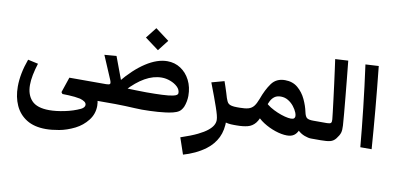

<svg xmlns="http://www.w3.org/2000/svg" viewBox="-72 -757 2550 1226"><g transform="rotate(10 1203.0 -144.0)"><path d="M855 5.9Q837.9 5.9 808.8 4.4Q779.8 2.9 746.1 1.5Q712.4 0 680.7 0H487.3V-114.7H602.1Q622.1 -114.7 626.2 -120.8Q630.4 -127 622.1 -147L558.1 -297.4L635.7 -303.7L695.3 -144H678.2Q750.5 -232.4 823.7 -279.8Q897 -327.1 961.9 -327.1Q1010.3 -327.1 1048.6 -302Q1086.9 -276.9 1109.4 -232.7Q1131.8 -188.5 1131.8 -131.8Q1131.8 -115.2 1128.2 -95.7Q1124.5 -76.2 1117.7 -59.6Q1106.9 -37.1 1092.5 -27.1Q1078.1 -17.1 1053.7 -11.2Q1013.2 -1.5 957.8 2.2Q902.3 5.9 855 5.9ZM729 -97.7 725.6 -111.3Q762.7 -110.4 797.1 -109.1Q831.5 -107.9 863.3 -107.9Q920.9 -107.9 965.1 -109.9Q1009.3 -111.8 1034.7 -117.2Q1052.7 -121.1 1059.6 -126.5Q1066.4 -131.8 1066.4 -138.7Q1066.4 -161.1 1047.6 -179Q1028.8 -196.8 1000.7 -207.3Q972.7 -217.8 945.3 -217.8Q890.6 -217.8 836.4 -187Q782.2 -156.2 729 -97.7ZM487.3 0Q469.2 0 460 -13.2Q450.7 -26.4 450.7 -56.2Q450.7 -88.9 459.2 -101.8Q467.8 -114.7 487.3 -114.7ZM889.6 -385.7 800.3 -452.1 855.5 -522.5 944.3 -456.1ZM329.6 -15.1 363.3 -114.7H612.8V0H545.4L563.5 -12.7Q569.8 9.3 569.8 31.7Q569.8 84.5 537.4 126Q504.9 167.5 457.5 191.4Q406.2 216.8 357.4 225.6Q308.6 234.4 271.5 234.4Q195.8 234.4 146.5 203.6Q97.2 172.9 73 119.4Q48.8 65.9 48.8 -2Q48.8 -85.4 84 -182.1L150.4 -167.5Q137.7 -127.4 130.6 -91.6Q123.5 -55.7 123.5 -25.4Q123.5 38.1 158.2 75Q192.9 111.8 272 111.8Q316.4 111.8 371.6 100.3Q426.8 88.9 471.2 67.9Q482.4 62.5 488.8 54.9Q495.1 47.4 495.1 39.6Q495.1 26.9 483.6 18.8Q472.2 10.7 453.6 5.4Q437.5 2 418.2 -0.2Q398.9 -2.4 378.2 -3.2Q357.4 -3.9 337.9 -4.4ZM612.8 0V-114.7Q632.3 -114.7 640.9 -101.8Q649.4 -88.9 649.4 -56.2Q649.4 -26.4 640.1 -13.2Q630.9 0 612.8 0Z M1449.7 -114.7V0Q1429.7 0 1414.1 -2.4Q1398.4 -4.9 1385.7 -9.8L1397.5 -22.9Q1398.9 43.5 1375.7 91.3Q1352.5 139.2 1306.2 174.3Q1274.4 198.2 1237.1 215.6Q1199.7 232.9 1163.1 243.2L1127 137.2Q1195.3 114.3 1234.6 95Q1273.9 75.7 1295.4 58.1Q1317.4 40.5 1327.1 23.4Q1336.9 6.3 1336.9 -11.2Q1336.9 -24.4 1331.8 -43.9Q1326.7 -63.5 1316.9 -91.8Q1308.6 -115.7 1293.5 -157.2Q1278.3 -198.7 1261.2 -242.7L1342.8 -265.1Q1347.7 -252.4 1354.5 -231.2Q1361.3 -210 1366.7 -193.4Q1373.5 -170.9 1376.2 -161.9Q1378.9 -152.8 1383.8 -142.6Q1388.7 -131.8 1395.5 -126.5Q1409.2 -114.7 1449.7 -114.7ZM1449.7 0V-114.7Q1469.2 -114.7 1477.8 -101.8Q1486.3 -88.9 1486.3 -56.2Q1486.3 -26.4 1477.1 -13.2Q1467.8 0 1449.7 0Z M1794.9 7.3Q1760.7 7.3 1718.5 -6.8Q1676.3 -21 1639.6 -44.7Q1603 -68.4 1585 -95.7L1622.1 -116.7Q1608.9 -64.5 1588.6 -39.8Q1568.4 -15.1 1538.8 -7.6Q1509.3 0 1467.8 0H1449.7V-114.7H1467.8Q1502.4 -114.7 1523.7 -120.8Q1544.9 -127 1558.1 -143.6Q1571.3 -160.2 1583 -191.4Q1606 -255.4 1636.2 -296.9Q1666.5 -338.4 1722.7 -338.4Q1772.5 -338.4 1805.9 -310.1Q1839.4 -281.7 1858.6 -240.5Q1877.9 -199.2 1885.7 -161.1Q1892.1 -130.4 1904.5 -122.6Q1917 -114.7 1943.4 -114.7H1963.4V0H1950.2Q1932.6 0 1907.5 -9.3Q1882.3 -18.6 1860.8 -39.3Q1839.4 -60.1 1832.5 -95.2H1880.9Q1876 -62.5 1866.7 -39.8Q1857.4 -17.1 1840.3 -4.9Q1823.2 7.3 1794.9 7.3ZM1800.8 -103Q1815.9 -103 1821.8 -108.6Q1827.6 -114.3 1827.6 -123.5Q1827.6 -128.4 1826.2 -133.8Q1824.7 -139.2 1822.8 -145Q1814.9 -165 1799.3 -184.8Q1783.7 -204.6 1762.2 -217.5Q1740.7 -230.5 1714.8 -230.5Q1689.9 -230.5 1674.3 -219.2Q1658.7 -208 1648.9 -189Q1639.2 -169.9 1632.8 -147.5L1629.4 -178.7Q1642.1 -164.1 1664.3 -150.4Q1686.5 -136.7 1712.2 -126Q1737.8 -115.2 1761.5 -109.1Q1785.2 -103 1800.8 -103ZM1449.7 0Q1431.6 0 1422.4 -13.2Q1413.1 -26.4 1413.1 -56.2Q1413.1 -88.9 1421.6 -101.8Q1430.2 -114.7 1449.7 -114.7ZM1963.4 0V-114.7Q1982.9 -114.7 1991.5 -101.8Q2000 -88.9 2000 -56.2Q2000 -26.4 1990.7 -13.2Q1981.4 0 1963.4 0Z M1963.4 0V-114.7H2033.2Q2053.2 -114.7 2058.8 -120.8Q2064.5 -127 2063 -143.6Q2062 -155.3 2057.9 -189.9Q2053.7 -224.6 2047.9 -271.7Q2042 -318.8 2035.6 -368.4Q2029.3 -418 2023.4 -460Q2017.6 -502 2014.2 -526.4L2098.1 -531.2Q2103.5 -478.5 2109.4 -418.7Q2115.2 -358.9 2120.8 -300.5Q2126.5 -242.2 2130.6 -194.1Q2134.8 -146 2136.7 -117.2Q2138.7 -87.4 2133.3 -69.8Q2127.9 -52.2 2109.9 -29.3Q2095.7 -11.2 2074.7 -5.6Q2053.7 0 2013.7 0ZM1963.4 0Q1945.3 0 1936 -13.2Q1926.8 -26.4 1926.8 -56.2Q1926.8 -88.9 1935.3 -101.8Q1943.8 -114.7 1963.4 -114.7Z M2270 0Q2259.3 -120.6 2244.6 -252.2Q2230 -383.8 2210.4 -526.4L2295.9 -531.2Q2311 -386.7 2322.8 -254.2Q2334.5 -121.6 2343.3 0Z"/></g></svg>

Font: Markazi Text
Style: Regular
Weight: 400
Designer: Borna Izadpanah (Arabic designer), Fiona Ross (Arabic design director) and Florian Runge (Latin designer)
Foundry: Borna Izadpanah and Florian Runge
Version: Version 1.000